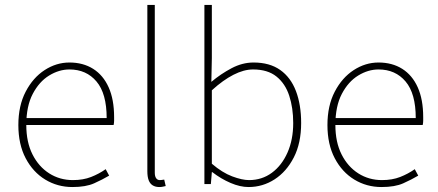

<svg xmlns="http://www.w3.org/2000/svg" viewBox="-20 -742 1764 774"><path d="M272 12Q212 12 162.5 -18Q113 -48 83.5 -104Q54 -160 54 -238Q54 -316 83.5 -372.5Q113 -429 160 -459.5Q207 -490 260 -490Q315 -490 355.5 -464.5Q396 -439 418 -390Q440 -341 440 -270Q440 -263 440 -255Q440 -247 438 -238H76V-266H410Q410 -365 369 -413.5Q328 -462 260 -462Q218 -462 178 -437.5Q138 -413 112 -363.5Q86 -314 86 -238Q86 -169 111 -119.5Q136 -70 178.5 -43Q221 -16 274 -16Q315 -16 347 -28.5Q379 -41 406 -60L420 -34Q393 -18 359.5 -3Q326 12 272 12Z M622 12Q607 12 596 5.5Q585 -1 579.5 -15Q574 -29 574 -52V-722H604V-46Q604 -31 609.5 -23.5Q615 -16 624 -16Q627 -16 631 -16.5Q635 -17 642 -18L648 8Q642 9 636.5 10.5Q631 12 622 12Z M982 12Q948 12 909.5 -4.5Q871 -21 836 -48H834L830 0H804V-722H834V-508L832 -412Q870 -444 913.5 -467Q957 -490 1002 -490Q1067 -490 1109.5 -460Q1152 -430 1173 -375Q1194 -320 1194 -246Q1194 -165 1164.5 -107.5Q1135 -50 1087 -19Q1039 12 982 12ZM984 -16Q1036 -16 1076 -45.5Q1116 -75 1139 -127Q1162 -179 1162 -246Q1162 -307 1146 -356Q1130 -405 1094.5 -433.5Q1059 -462 1000 -462Q963 -462 921 -440.5Q879 -419 834 -378V-82Q876 -46 916 -31Q956 -16 984 -16Z M1518 12Q1458 12 1408.5 -18Q1359 -48 1329.5 -104Q1300 -160 1300 -238Q1300 -316 1329.5 -372.5Q1359 -429 1406 -459.5Q1453 -490 1506 -490Q1561 -490 1601.5 -464.5Q1642 -439 1664 -390Q1686 -341 1686 -270Q1686 -263 1686 -255Q1686 -247 1684 -238H1322V-266H1656Q1656 -365 1615 -413.5Q1574 -462 1506 -462Q1464 -462 1424 -437.5Q1384 -413 1358 -363.5Q1332 -314 1332 -238Q1332 -169 1357 -119.5Q1382 -70 1424.5 -43Q1467 -16 1520 -16Q1561 -16 1593 -28.5Q1625 -41 1652 -60L1666 -34Q1639 -18 1605.5 -3Q1572 12 1518 12Z"/></svg>

Font: Assistant ExtraLight ExtraLight
Style: Regular
Weight: 250
Version: Version 3.000